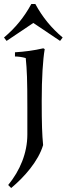

<svg xmlns="http://www.w3.org/2000/svg" viewBox="-24 -727 335 962"><path d="M143 -612 277 -522 290 -539C232 -588 189 -641 153 -707H133C97 -641 54 -588 -4 -539L9 -522ZM32 215C97 161 168 81 192 0C187 -54 185 -104 185 -221C185 -338 191 -428 200 -481L193 -485C146 -474 99 -468 51 -465V-444C67 -444 89 -441 105 -436C111 -375 113 -329 113 -190V-53C113 40 76 128 17 200Z"/></svg>

Font: Almendra
Style: Regular
Weight: 400
Designer: Ana Sanfelippo
Foundry: Ana Sanfelippo
Version: Version 1.003